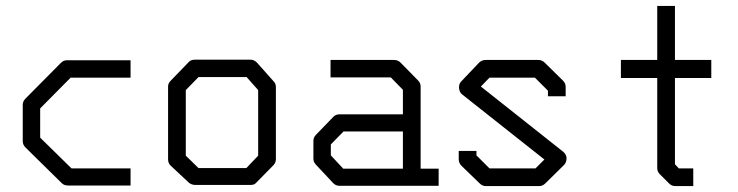

<svg xmlns="http://www.w3.org/2000/svg" viewBox="-20 -679 2500 650"><path d="M422 -475V-416H219L116 -312V-213L222 -109H422V-51H210Q197 -51 189 -59L66 -180Q57 -189 57 -201V-324Q57 -336 66 -345L186 -466Q195 -475 206 -475Z M609 -374V-152L652 -110H814L854 -152V-374L815 -418H652ZM559 -407 620 -470Q627 -477 640 -477H828Q840 -477 850 -467L906 -404Q914 -396 914 -385V-140Q914 -128 905 -119L847 -60Q841 -53 829.5 -53H826H640Q629.5 -53 620 -60L558 -118Q549 -126 549 -140V-387Q549 -397 559 -407Z M1344 -108V-234H1143L1100 -190V-153L1142 -108ZM1404 -108H1465V-50H1129Q1117 -50 1108 -59L1050 -121Q1041 -130 1041 -142V-202Q1041 -214 1050 -223L1109 -284Q1117 -292 1130 -292H1344V-375L1303 -417H1099V-476H1315Q1327 -476 1336 -467L1395 -407Q1404 -398 1404 -387Z M1835 -372 1791 -416H1637L1608 -386L1887 -165Q1898 -155.5 1898 -143Q1898 -129 1889 -120L1826 -58Q1817 -49 1805 -49H1625Q1613 -49 1604 -58L1542 -118Q1533 -127 1533 -140V-168H1593V-153L1637 -109H1793L1823 -139L1545 -359Q1535.5 -365.5 1534 -381V-384.5Q1534 -396 1542 -404L1602 -467Q1611 -476 1624 -476H1803Q1815 -476 1824 -467L1886 -406Q1895 -397 1895 -385V-353H1835Z M2265 -123 2278 -109H2327V-49H2266Q2254 -49 2245 -58L2214 -89Q2205 -98 2205 -110V-415H2082V-476H2205V-659H2265V-476H2388V-415H2265Z"/></svg>

Font: IBM 3270 Semi-Condensed
Style: Condensed
Weight: 400
Monospace: yes
Version: Version 2.3.1